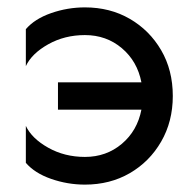

<svg xmlns="http://www.w3.org/2000/svg" viewBox="-20 -490 518 520"><path d="M137 -267H363Q352 -324 310 -359.5Q268 -395 210 -395Q155 -395 110.5 -370Q66 -345 50 -311V-411Q74 -439 118.5 -454.5Q163 -470 210 -470Q278 -470 331.5 -439Q385 -408 416.5 -354Q448 -300 448 -230Q448 -161 416.5 -106.5Q385 -52 331.5 -21Q278 10 210 10Q163 10 118.5 -5.5Q74 -21 50 -49V-149Q66 -115 110.5 -90Q155 -65 210 -65Q268 -65 310 -100.5Q352 -136 363 -193H137Z"/></svg>

Font: Jost*
Style: Regular
Weight: 400
Version: Version 3.7